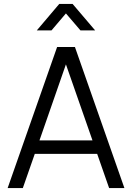

<svg xmlns="http://www.w3.org/2000/svg" viewBox="-20 -960 674 980"><path d="M282.5 -940H350.5L465.5 -805H390.5L316.5 -891.5L243 -805H168ZM615 0H537L476 -174.5H157.5L96.5 0H19L271.5 -720H362.5ZM452 -243.5 316.5 -631.5 181.5 -243.5Z"/></svg>

Font: Vela Sans
Style: Regular
Weight: 400
Designer: Principal design: Mikhail Sharanda - project Manrope.
Design modification: Ravid Balaliev
Foundry: Mikhail Sharanda
Version: Version 1.001